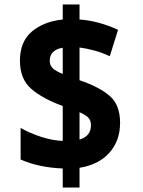

<svg xmlns="http://www.w3.org/2000/svg" viewBox="-20 -779 640 857"><path d="M260 58H335V-30Q421 -44 468.5 -97.5Q516 -151 516 -231Q516 -311 469.5 -351Q423 -391 335 -421V-567Q366 -563 401 -553.5Q436 -544 470 -528L507 -646Q419 -686 335 -692V-759H260V-692Q175 -683 122 -638Q69 -593 69 -508Q69 -426 120 -382Q171 -338 260 -306V-150Q213 -152 162.5 -168.5Q112 -185 72 -208V-67Q154 -31 260 -27ZM260 -449Q232 -460 217 -473Q202 -486 202 -508Q202 -556 260 -566ZM335 -156V-278Q359 -268 372.5 -255.5Q386 -243 386 -220Q386 -171 335 -156Z"/></svg>

Font: Noto Sans Mono Extra
Style: Regular
Weight: 800
Designer: Monotype Design Team
Foundry: Monotype Imaging Inc.
Version: Version 1.900